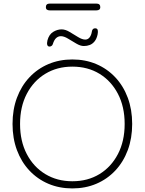

<svg xmlns="http://www.w3.org/2000/svg" viewBox="-20 -1042 808 1072"><path d="M718 -350Q718 -270 693.5 -204Q669 -138 624 -90Q579 -42 518 -16Q457 10 384 10Q311 10 250 -16Q189 -42 144 -90Q99 -138 74.5 -204Q50 -270 50 -350Q50 -430 74.5 -496Q99 -562 144 -610Q189 -658 250 -684Q311 -710 384 -710Q457 -710 518 -684Q579 -658 624 -610Q669 -562 693.5 -496Q718 -430 718 -350ZM676 -350Q676 -446 638.5 -518Q601 -590 535.5 -630Q470 -670 384 -670Q299 -670 233 -630Q167 -590 129.5 -518Q92 -446 92 -350Q92 -254 129.5 -182Q167 -110 233 -70Q299 -30 384 -30Q470 -30 535.5 -70Q601 -110 638.5 -182Q676 -254 676 -350ZM257 -782Q247 -782 244 -791Q241 -800 245 -817Q254 -850 277 -864Q300 -878 324 -878Q345 -878 369 -863.5Q393 -849 416 -835Q439 -821 456 -821Q471 -821 480.5 -833.5Q490 -846 493 -866Q494 -874 498.5 -879Q503 -884 511 -884Q523 -884 525.5 -874.5Q528 -865 525 -850Q520 -826 508.5 -811.5Q497 -797 481.5 -791Q466 -785 448 -785Q429 -785 405.5 -799Q382 -813 359.5 -826.5Q337 -840 320 -840Q305 -840 293.5 -829.5Q282 -819 275 -796Q273 -789 267.5 -785.5Q262 -782 257 -782ZM258 -984Q236 -984 236 -1002Q236 -1022 258 -1022H518Q540 -1022 540 -1002Q540 -984 518 -984Z"/></svg>

Font: Quicksand Light Light
Style: Regular
Weight: 300
Version: Version 3.006